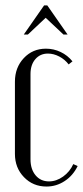

<svg xmlns="http://www.w3.org/2000/svg" viewBox="-20 -682 307 710"><path d="M67.9 -554.2 143.1 -662.1H154.8L230 -554.2H214.8L148.9 -616.2L83 -554.2ZM35.2 -379.9Q35.2 -432.1 67.9 -467Q100.6 -502 149.9 -502Q178.7 -502 204.3 -489.7Q230 -477.5 248 -455.1L233.9 -443.8Q219.7 -462.4 199 -473.1Q178.2 -483.9 157.2 -483.9Q128.4 -483.9 110.6 -463.1Q92.8 -442.4 92.8 -408.2V-92.8Q92.8 -56.2 111.6 -33.7Q130.4 -11.2 161.1 -11.2Q188.5 -11.2 213.4 -29.1Q238.3 -46.9 251 -75.2L267.1 -67.9Q250 -32.7 219.2 -12.5Q188.5 7.8 151.9 7.8Q102.1 7.8 68.6 -26.9Q35.2 -61.5 35.2 -112.8Z"/></svg>

Font: Moniqa Narrow Heading
Style: Regular
Weight: 400
Width: 4
Designer: Rajesh Rajput
Foundry: Rajesh Rajput
Version: Version 1.000